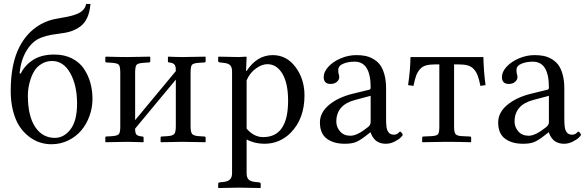

<svg xmlns="http://www.w3.org/2000/svg" viewBox="-20 -718 2962 972"><path d="M121.1 -234.9Q121.1 -130.9 158 -75.4Q194.8 -20 257.8 -20Q303.7 -20 336.9 -63.2Q370.1 -106.4 370.1 -193.8Q370.1 -286.1 335.7 -347.7Q301.3 -409.2 244.1 -409.2Q215.3 -409.2 192.4 -395.8Q169.4 -382.3 156.5 -362.8Q143.6 -343.3 135.3 -318.4Q127 -293.5 124 -273.2Q121.1 -252.9 121.1 -234.9ZM34.2 -256.8Q34.2 -397.5 80.1 -483.9Q111.3 -542.5 160.4 -578.4Q209.5 -614.3 271 -624Q299.8 -628.9 318.1 -632.6Q336.4 -636.2 355.7 -642.3Q375 -648.4 386.2 -655.5Q397.5 -662.6 405.5 -673.3Q413.6 -684.1 416 -698.2H438Q434.6 -657.7 421.9 -629.2Q409.2 -600.6 386.5 -584Q363.8 -567.4 337.9 -559.1Q313 -551.3 274.9 -546.9Q207 -539.1 172.1 -520Q137.2 -501 112.8 -459Q85.4 -412.1 79.1 -347.2L85 -345.2Q104 -386.2 146.5 -414.1Q189 -441.9 254.9 -441.9Q305.7 -441.9 344.2 -422.4Q382.8 -402.8 404.8 -369.9Q426.8 -336.9 437.5 -298.6Q448.2 -260.3 448.2 -217.8Q448.2 -173.3 433.3 -131.6Q418.5 -89.8 391.8 -58.1Q365.2 -26.4 325.7 -7.1Q286.1 12.2 240.2 12.2Q210 12.2 181.4 2.9Q152.8 -6.3 125.7 -27.3Q98.6 -48.3 78.6 -78.6Q58.6 -108.9 46.4 -155Q34.2 -201.2 34.2 -256.8Z M625 -429.2 738.8 -431.2 740.7 -429.2V-408.2Q740.7 -402.3 734.9 -401.9L705.1 -399.9Q677.2 -397.9 670.7 -388.9Q664.1 -379.9 664.1 -348.1V-109.9L870.1 -357.9Q870.1 -369.1 869.4 -375Q868.7 -380.9 865.5 -387.5Q862.3 -394 854.7 -397.5Q847.2 -400.9 835 -401.9Q830.1 -402.8 830.1 -407.2V-429.2L832 -431.2Q877 -429.2 904.8 -429.2L1020 -431.2L1021 -429.2V-408.2Q1021 -402.3 1015.1 -401.9L984.9 -399.9Q957.5 -397.9 951.2 -389.2Q944.8 -380.4 944.8 -348.1V-79.1Q944.8 -50.3 952.1 -40.5Q959.5 -30.8 984.9 -28.8L1015.1 -26.9Q1021 -26.4 1021 -21V0L1020 2Q939.9 0 904.8 0Q875 0 794.9 2L793 0V-22Q793 -26.9 797.9 -26.9L829.1 -28.8Q856 -30.8 863 -40.8Q870.1 -50.8 870.1 -79.1V-314.9L664.1 -66.9V-64.9Q664.1 -44.9 670.7 -36.9Q677.2 -28.8 701.2 -26.9Q707 -26.4 707 -21V0L706.1 2Q626 0 625 0Q594.2 0 514.2 2L513.2 0V-22Q513.2 -26.9 518.1 -26.9L548.8 -28.8Q575.7 -30.8 582.3 -39.8Q588.9 -48.8 588.9 -77.1V-347.2Q588.9 -379.9 582.5 -388.9Q576.2 -397.9 548.8 -399.9L519 -401.9Q513.2 -402.3 513.2 -407.2V-429.2L516.1 -431.2Q582 -429.2 625 -429.2Z M1228.5 -311V-66.9Q1265.1 -23.9 1312.5 -23.9Q1438.5 -23.9 1438.5 -208Q1438.5 -296.4 1409.7 -344.7Q1380.9 -393.1 1333.5 -393.1Q1305.7 -393.1 1274.9 -370.8Q1244.1 -348.6 1228.5 -311ZM1228.5 -429.2 1225.6 -358.9H1228.5Q1281.2 -439 1360.8 -439Q1431.2 -439 1476.3 -378.2Q1521.5 -317.4 1521.5 -234.9Q1521.5 -117.2 1451.7 -45.9Q1396 9.8 1318.8 9.8Q1268.6 9.8 1228.5 -12.2V159.2Q1228.5 180.2 1238.3 190.4Q1248 200.7 1271.5 203.1L1290.5 205.1Q1299.8 206.1 1299.8 212.9V231.9L1297.9 233.9Q1228.5 231.9 1189.5 231.9L1086.4 233.9L1084.5 231.9V212.9Q1084.5 206.1 1092.8 205.1L1111.8 203.1Q1133.8 200.7 1144.3 190.2Q1154.8 179.7 1154.8 159.2V-356Q1154.8 -377.4 1145.5 -387.5Q1136.2 -397.5 1111.8 -399.9L1092.8 -401.9Q1084.5 -402.8 1084.5 -410.2V-429.2L1086.4 -431.2Q1154.3 -429.2 1189.5 -429.2L1226.6 -431.2Z M1856.4 -232.9 1777.3 -211.9Q1682.6 -187 1682.6 -102.1Q1682.6 -75.2 1701.4 -53Q1720.2 -30.8 1754.4 -30.8Q1788.6 -30.8 1842.3 -74.2Q1856.4 -85 1856.4 -100.1ZM1856.4 -47.9H1854.5L1834.5 -32.2Q1801.3 -6.3 1780.5 1.7Q1759.8 9.8 1725.6 9.8Q1668.9 9.8 1634.3 -16.1Q1599.6 -42 1599.6 -98.1Q1599.6 -147.9 1645 -186.3Q1690.4 -224.6 1764.6 -243.2L1850.6 -264.2Q1856.4 -266.1 1856.4 -275.9Q1856.4 -405.8 1775.4 -405.8Q1742.2 -405.8 1717.3 -395.3Q1692.4 -384.8 1692.4 -363.8Q1692.4 -350.1 1694.3 -344.2Q1697.3 -338.4 1697.3 -326.2Q1697.3 -314.5 1685.3 -303.7Q1673.3 -293 1653.3 -293Q1618.7 -293 1618.7 -328.1Q1618.7 -354.5 1642.6 -380.4Q1666.5 -406.2 1705.1 -422.6Q1743.7 -439 1783.7 -439Q1807.6 -439 1827.6 -435.3Q1847.7 -431.6 1868.2 -420.4Q1888.7 -409.2 1902.8 -391.1Q1917 -373 1925.8 -342Q1934.6 -311 1934.6 -270V-121.1Q1934.6 -106.9 1934.8 -98.6Q1935.1 -90.3 1936.3 -78.9Q1937.5 -67.4 1939.9 -61Q1942.4 -54.7 1946.8 -48.3Q1951.2 -42 1958.3 -39.1Q1965.3 -36.1 1974.6 -36.1Q1983.9 -36.1 1990.2 -40Q1996.6 -43.9 2000 -47.9Q2003.4 -51.8 2005.4 -51.8Q2008.3 -51.8 2013.4 -45.9Q2018.6 -40 2018.6 -35.2Q2018.6 -31.7 2008.1 -21.5Q1997.6 -11.2 1976.6 -0.7Q1955.6 9.8 1933.6 9.8Q1915 9.8 1900.4 3.9Q1885.7 -2 1877.2 -11.5Q1868.7 -21 1863.8 -29.8Q1858.9 -38.6 1856.4 -47.9Z M2297.9 -392.1H2278.8V-76.2Q2278.8 -47.4 2286.6 -38.6Q2294.9 -29.8 2318.8 -28.8L2358.9 -26.9Q2365.2 -26.9 2365.2 -21V2Q2286.6 0 2236.8 0L2117.2 2V-21Q2117.2 -26.9 2123 -26.9L2164.1 -28.8Q2190.4 -30.3 2197.3 -38.3Q2204.1 -46.4 2204.1 -76.2V-392.1H2187Q2156.2 -392.1 2137.2 -387Q2118.2 -381.8 2105.7 -367.4Q2093.3 -353 2086.7 -335Q2080.1 -316.9 2073.2 -283.2L2045.9 -287.1Q2057.1 -361.3 2058.1 -429.2H2427.2Q2428.2 -362.3 2438 -287.1L2412.1 -283.2Q2405.3 -316.4 2398.4 -335Q2391.6 -353.5 2378.9 -367.7Q2366.2 -381.8 2347.4 -387Q2328.6 -392.1 2297.9 -392.1Z M2758.8 -232.9 2679.7 -211.9Q2585 -187 2585 -102.1Q2585 -75.2 2603.8 -53Q2622.6 -30.8 2656.7 -30.8Q2690.9 -30.8 2744.6 -74.2Q2758.8 -85 2758.8 -100.1ZM2758.8 -47.9H2756.8L2736.8 -32.2Q2703.6 -6.3 2682.9 1.7Q2662.1 9.8 2627.9 9.8Q2571.3 9.8 2536.6 -16.1Q2502 -42 2502 -98.1Q2502 -147.9 2547.4 -186.3Q2592.8 -224.6 2667 -243.2L2752.9 -264.2Q2758.8 -266.1 2758.8 -275.9Q2758.8 -405.8 2677.7 -405.8Q2644.5 -405.8 2619.6 -395.3Q2594.7 -384.8 2594.7 -363.8Q2594.7 -350.1 2596.7 -344.2Q2599.6 -338.4 2599.6 -326.2Q2599.6 -314.5 2587.6 -303.7Q2575.7 -293 2555.7 -293Q2521 -293 2521 -328.1Q2521 -354.5 2544.9 -380.4Q2568.8 -406.2 2607.4 -422.6Q2646 -439 2686 -439Q2710 -439 2730 -435.3Q2750 -431.6 2770.5 -420.4Q2791 -409.2 2805.2 -391.1Q2819.3 -373 2828.1 -342Q2836.9 -311 2836.9 -270V-121.1Q2836.9 -106.9 2837.2 -98.6Q2837.4 -90.3 2838.6 -78.9Q2839.8 -67.4 2842.3 -61Q2844.7 -54.7 2849.1 -48.3Q2853.5 -42 2860.6 -39.1Q2867.7 -36.1 2877 -36.1Q2886.2 -36.1 2892.6 -40Q2898.9 -43.9 2902.3 -47.9Q2905.8 -51.8 2907.7 -51.8Q2910.6 -51.8 2915.8 -45.9Q2920.9 -40 2920.9 -35.2Q2920.9 -31.7 2910.4 -21.5Q2899.9 -11.2 2878.9 -0.7Q2857.9 9.8 2835.9 9.8Q2817.4 9.8 2802.7 3.9Q2788.1 -2 2779.5 -11.5Q2771 -21 2766.1 -29.8Q2761.2 -38.6 2758.8 -47.9Z"/></svg>

Font: Linux Libertine G
Style: Regular
Weight: 400
Designer: Philipp H. Poll
Foundry: Philipp H. Poll
Version: Version 4.7.5